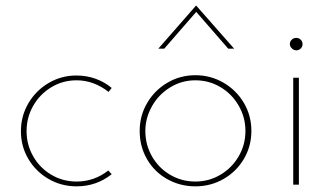

<svg xmlns="http://www.w3.org/2000/svg" viewBox="-20 -653 1171 679"><path d="M251 6Q197 6 152 -20Q107 -46 80.5 -90.5Q54 -135 54 -189Q54 -243 80.5 -288Q107 -333 152 -359.5Q197 -386 250 -386Q286 -386 318 -374.5Q350 -363 375 -342L364 -328Q311 -369 251 -369Q202 -369 161.5 -344.5Q121 -320 97.5 -279Q74 -238 74 -189Q74 -141 97.5 -100Q121 -59 161.5 -35Q202 -11 251 -11Q313 -11 363 -50L375 -37Q321 6 251 6Z M671 -387Q725 -387 770.5 -360.5Q816 -334 842.5 -289Q869 -244 869 -190Q869 -136 842.5 -91Q816 -46 770.5 -20Q725 6 671 6Q617 6 571.5 -19.5Q526 -45 500 -90Q474 -135 474 -190Q474 -244 500.5 -289Q527 -334 572 -360.5Q617 -387 671 -387ZM671 -11Q719 -11 759.5 -35Q800 -59 824 -100Q848 -141 848 -190Q848 -238 824 -279.5Q800 -321 759.5 -345Q719 -369 671 -369Q622 -369 581 -343.5Q540 -318 517 -276.5Q494 -235 494 -190Q494 -141 517.5 -100Q541 -59 581.5 -35Q622 -11 671 -11ZM787 -481 674 -611 561 -481H540L673 -633H674L808 -481Z M1037 -378V0H1017V-378ZM1028 -519Q1037 -519 1043.5 -512.5Q1050 -506 1050 -497Q1050 -488 1043.5 -481.5Q1037 -475 1028 -475Q1019 -475 1012 -482Q1005 -489 1005 -497Q1005 -506 1011.5 -512.5Q1018 -519 1028 -519Z"/></svg>

Font: Josefin Sans Thin
Style: Regular
Weight: 250
Designer: Santiago Orozco
Foundry: Typemade
Version: Version 2.000